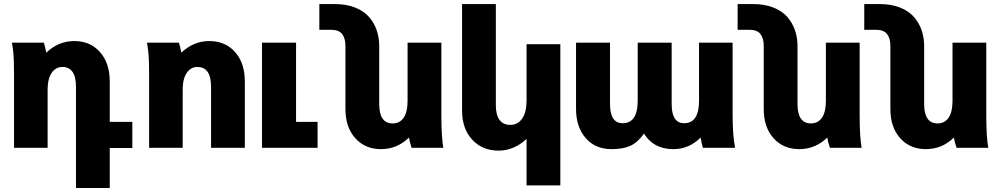

<svg xmlns="http://www.w3.org/2000/svg" viewBox="-20 -735 4975 955"><path d="M39.1 -522.9H198.2Q203.6 -506.8 210 -473.1Q271 -530.8 349.1 -530.8Q429.2 -530.8 477.5 -475.8Q525.9 -420.9 525.9 -330.1V-128.9H638.2V1H525.9V200.2H357.9V-303.2Q357.9 -401.9 290 -401.9Q256.8 -401.9 236.8 -372.3Q216.8 -342.8 216.8 -288.1V0H49.8V-359.9Q49.8 -425.3 47.6 -457.3Q45.4 -489.3 39.1 -522.9Z M710.9 -522.9H870.1Q875.5 -506.8 881.8 -473.1Q942.9 -530.8 1021 -530.8Q1101.1 -530.8 1149.4 -475.8Q1197.8 -420.9 1197.8 -330.1V0H1029.8V-303.2Q1029.8 -401.9 961.9 -401.9Q928.7 -401.9 908.7 -372.3Q888.7 -342.8 888.7 -288.1V0H721.7V-359.9Q721.7 -425.3 719.5 -457.3Q717.3 -489.3 710.9 -522.9Z M1283.2 0V-522.9H1452.6V-128.9H1559.6V0Z M2185.1 0H2027.3Q2018.1 -27.3 2014.2 -50.8Q1955.1 6.8 1875 6.8Q1795.9 6.8 1747.1 -47.6Q1698.2 -102.1 1698.2 -192.9V-505.9Q1698.2 -544.9 1681.6 -565.9Q1665 -586.9 1626.5 -586.9H1568.4V-714.8H1645Q1701.2 -714.8 1744.4 -698.2Q1787.6 -681.6 1813.7 -652.6Q1839.8 -623.5 1853 -586.4Q1866.2 -549.3 1866.2 -505.9V-217.8Q1866.2 -121.1 1933.1 -121.1Q1968.3 -121.1 1987.8 -149.4Q2007.3 -177.7 2007.3 -233.9V-522.9H2175.3V-163.1Q2175.3 -54.7 2185.1 0Z M2767.1 -515.1V187H2599.1V-43.9Q2536.1 14.2 2460 14.2Q2378.9 14.2 2328.6 -40.5Q2278.3 -95.2 2278.3 -185.1V-714.8H2446.3V-210.9Q2446.3 -163.6 2464.6 -138.7Q2482.9 -113.8 2518.1 -113.8Q2555.2 -113.8 2577.1 -145Q2599.1 -176.3 2599.1 -234.9V-515.1Z M3151.9 -233.9V-522.9H3320.8V-217.8Q3320.8 -122.1 3382.8 -122.1Q3457 -122.1 3457 -233.9V-522.9H3624V-163.1Q3624 -61 3636.2 0H3476.1Q3469.2 -24.4 3464.8 -50.8Q3407.2 6.8 3329.1 6.8Q3230.5 6.8 3183.1 -70.8Q3152.8 -27.3 3116.5 -10.3Q3080.1 6.8 3022 6.8Q2940.9 6.8 2893.1 -48.3Q2845.2 -103.5 2845.2 -192.9V-522.9H3014.2V-217.8Q3014.2 -122.1 3077.1 -122.1Q3151.9 -122.1 3151.9 -233.9Z M4265.6 0H4107.9Q4098.6 -27.3 4094.7 -50.8Q4035.6 6.8 3955.6 6.8Q3876.5 6.8 3827.6 -47.6Q3778.8 -102.1 3778.8 -192.9V-505.9Q3778.8 -544.9 3762.2 -565.9Q3745.6 -586.9 3707 -586.9H3648.9V-714.8H3725.6Q3781.7 -714.8 3825 -698.2Q3868.2 -681.6 3894.3 -652.6Q3920.4 -623.5 3933.6 -586.4Q3946.8 -549.3 3946.8 -505.9V-217.8Q3946.8 -121.1 4013.7 -121.1Q4048.8 -121.1 4068.4 -149.4Q4087.9 -177.7 4087.9 -233.9V-522.9H4255.9V-163.1Q4255.9 -54.7 4265.6 0Z M4895.5 0H4737.8Q4728.5 -27.3 4724.6 -50.8Q4665.5 6.8 4585.4 6.8Q4506.3 6.8 4457.5 -47.6Q4408.7 -102.1 4408.7 -192.9V-505.9Q4408.7 -544.9 4392.1 -565.9Q4375.5 -586.9 4336.9 -586.9H4278.8V-714.8H4355.5Q4411.6 -714.8 4454.8 -698.2Q4498 -681.6 4524.2 -652.6Q4550.3 -623.5 4563.5 -586.4Q4576.7 -549.3 4576.7 -505.9V-217.8Q4576.7 -121.1 4643.6 -121.1Q4678.7 -121.1 4698.2 -149.4Q4717.8 -177.7 4717.8 -233.9V-522.9H4885.7V-163.1Q4885.7 -54.7 4895.5 0Z"/></svg>

Font: LT Superior Black
Style: Regular
Weight: 900
Designer: Daniel Lyons
Foundry: LyonsType
Version: Version 2.005